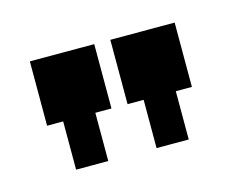

<svg xmlns="http://www.w3.org/2000/svg" viewBox="-45 -655 443 339"><g transform="rotate(-15 176.5 -485.0)"><path d="M29.4 -588.2H58.8V-558.8H29.4ZM58.8 -588.2H88.2V-558.8H58.8ZM88.2 -588.2H117.6V-558.8H88.2ZM117.6 -588.2H147.1V-558.8H117.6ZM117.6 -558.8H147.1V-529.4H117.6ZM117.6 -529.4H147.1V-500H117.6ZM117.6 -500H147.1V-470.6H117.6ZM88.2 -470.6H117.6V-441.2H88.2ZM29.4 -500H58.8V-470.6H29.4ZM29.4 -529.4H58.8V-500H29.4ZM29.4 -558.8H58.8V-529.4H29.4ZM58.8 -558.8H88.2V-529.4H58.8ZM88.2 -558.8H117.6V-529.4H88.2ZM88.2 -529.4H117.6V-500H88.2ZM88.2 -500H117.6V-470.6H88.2ZM58.8 -500H88.2V-470.6H58.8ZM58.8 -529.4H88.2V-500H58.8ZM58.8 -470.6H88.2V-441.2H58.8ZM58.8 -441.2H88.2V-411.8H58.8ZM58.8 -411.8H88.2V-382.4H58.8ZM88.2 -411.8H117.6V-382.4H88.2ZM88.2 -441.2H117.6V-411.8H88.2ZM176.5 -588.2H205.9V-558.8H176.5ZM205.9 -588.2H235.3V-558.8H205.9ZM235.3 -588.2H264.7V-558.8H235.3ZM264.7 -588.2H294.1V-558.8H264.7ZM264.7 -558.8H294.1V-529.4H264.7ZM264.7 -529.4H294.1V-500H264.7ZM235.3 -529.4H264.7V-500H235.3ZM235.3 -500H264.7V-470.6H235.3ZM205.9 -500H235.3V-470.6H205.9ZM205.9 -529.4H235.3V-500H205.9ZM176.5 -529.4H205.9V-500H176.5ZM205.9 -558.8H235.3V-529.4H205.9ZM235.3 -558.8H264.7V-529.4H235.3ZM264.7 -500H294.1V-470.6H264.7ZM176.5 -500H205.9V-470.6H176.5ZM176.5 -558.8H205.9V-529.4H176.5ZM205.9 -470.6H235.3V-441.2H205.9ZM205.9 -441.2H235.3V-411.8H205.9ZM205.9 -411.8H235.3V-382.4H205.9ZM235.3 -411.8H264.7V-382.4H235.3ZM235.3 -441.2H264.7V-411.8H235.3ZM235.3 -470.6H264.7V-441.2H235.3Z"/></g></svg>

Font: Jersey 20
Style: Regular
Weight: 400
Designer: Sarah Cadigan-Fried
Version: Version 1.000; ttfautohint (v1.8.4.7-5d5b)